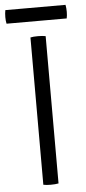

<svg xmlns="http://www.w3.org/2000/svg" viewBox="-60 -852 399 887"><g transform="rotate(-5 139.5 -408.0)"><path d="M104.5 -683Q117.5 -686 138.5 -686Q160.5 -686 175 -683V0Q160.5 3 138.5 3Q117.5 3 104.5 0ZM0 -756Q-3 -769.5 -3 -786.5Q-3 -804.5 0 -819H279Q282 -804.5 282 -786.5Q282 -769.5 279 -756Z"/></g></svg>

Font: Signika Negative SC Light
Style: Regular
Weight: 300
Designer: Anna Giedryś
Foundry: Anna Giedryś
Version: Version 2.000; ttfautohint (v1.8.3) -l 8 -r 50 -G 200 -x 9 -